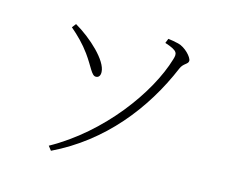

<svg xmlns="http://www.w3.org/2000/svg" viewBox="-102 -849 1205 1016"><g transform="rotate(15 500.0 -341.5)"><path d="M254 25C516 -101 694 -325 798 -572C811 -603 838 -605 838 -624C838 -644 796 -689 757 -698C736 -703 718 -706 701 -708L691 -683C766 -659 764 -644 754 -610C696 -414 500 -144 236 2ZM192 -635C232 -601 268 -565 300 -521C345 -459 358 -414 382 -415C398 -415 406 -428 405 -447C403 -509 299 -605 209 -657Z"/></g></svg>

Font: Noto Serif CJK HK ExtraLight
Style: Regular
Weight: 200
Designer: Ryoko NISHIZUKA 西塚涼子 (kana & ideographs); Frank Grießhammer (Latin, Greek & Cyrillic); Wenlong ZHANG 张文龙 (bopomofo); San
Foundry: Adobe
Version: Version 2.001;hotconv 1.1.0;makeotfexe 2.6.0